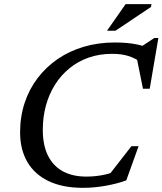

<svg xmlns="http://www.w3.org/2000/svg" viewBox="-20 -891 780 922"><path d="M536.5 -68.5 496 -41 611 -189H645.5L586.5 -25Q545.5 -9.5 489.2 0.8Q433 11 378.5 11Q280.5 11 213 -21.5Q145.5 -54 111 -113.8Q76.5 -173.5 76.5 -255.5Q76.5 -330.5 98.2 -396.5Q120 -462.5 160.5 -515.8Q201 -569 257 -607.5Q313 -646 382.5 -666.5Q452 -687 531.5 -687Q560.5 -687 587.5 -684.8Q614.5 -682.5 640.8 -677Q667 -671.5 692.5 -661.5L649 -661L721 -708.5H740.5L699 -465H666.5L634.5 -623.5L663 -588.5Q628 -612.5 595.2 -622.5Q562.5 -632.5 518 -632.5Q457.5 -632.5 406 -614.5Q354.5 -596.5 313.8 -563.2Q273 -530 244.2 -484.5Q215.5 -439 200.5 -384Q185.5 -329 185.5 -267.5Q185.5 -193.5 210.5 -143.5Q235.5 -93.5 282.2 -68.2Q329 -43 394.5 -43Q429.5 -43 464.5 -48.8Q499.5 -54.5 536.5 -68.5ZM494 -743.5 583 -871H707.5L705 -857.5L534.5 -743.5Z"/></svg>

Font: Newsreader 16pt 16pt Medium
Style: Italic
Weight: 500
Italic angle: -17°
Version: Version 1.003